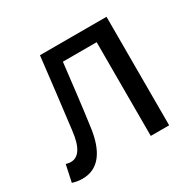

<svg xmlns="http://www.w3.org/2000/svg" viewBox="-127 -681 845 832"><g transform="rotate(-30 296.0 -265.0)"><path d="M61 13C140 13 188 -47 203 -168C217 -268 228 -369 240 -469H409V0H501V-543H168C154 -425 141 -308 126 -191C117 -110 91 -75 53 -75C43 -75 36 -77 29 -79L11 5C27 10 41 13 61 13Z"/></g></svg>

Font: Source Han Sans CN Regular
Style: Regular
Weight: 400
Designer: Ryoko NISHIZUKA (kana & ideographs); Paul D. Hunt (Latin, Greek & Cyrillic); Wenlong ZHANG (bopomofo); Sandoll Communica
Foundry: Adobe Systems Incorporated
Version: Version 1.004;PS 1.004;hotconv 1.0.82;makeotf.lib2.5.63406